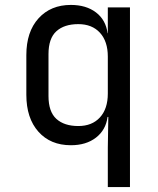

<svg xmlns="http://www.w3.org/2000/svg" viewBox="-20 -580 640 780"><path d="M418 180V20L420 -105H417Q410 -52 370 -21Q330 10 268 10Q185 10 136 -45Q87 -100 87 -195V-356Q87 -451 136.5 -505.5Q186 -560 268 -560Q330 -560 370 -529.5Q410 -499 417 -445H418V-550H508V180ZM298 -68Q354 -68 386 -103Q418 -138 418 -200V-350Q418 -412 386 -447Q354 -482 298 -482Q241 -482 209 -453Q177 -424 177 -360V-190Q177 -126 209 -97Q241 -68 298 -68Z"/></svg>

Font: JetBrainsMonoNL NF
Style: Regular
Weight: 400
Designer: Philipp Nurullin, Konstantin Bulenkov
Foundry: JetBrains
Version: Version 2.304; ttfautohint (v1.8.4.7-5d5b);Nerd Fonts 3.2.1